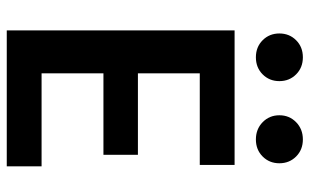

<svg xmlns="http://www.w3.org/2000/svg" viewBox="-194 -722 916 568"><g transform="rotate(90 264.0 -438.0)"><path d="M149.5 -876Q180 -876 200 -856Q220 -836 220 -806.5Q220 -777 200 -757Q180 -737 149.5 -737Q119 -737 99 -757Q79 -777 79 -806.5Q79 -836 99 -856Q119 -876 149.5 -876ZM392.5 -876Q423 -876 443 -856Q463 -836 463 -806.5Q463 -777 443 -757Q423 -737 392.5 -737Q362 -737 341.5 -757Q321 -777 321 -806.5Q321 -836 341.5 -856Q362 -876 392.5 -876ZM472 0H70V-674H468V-571H197V-388H438V-286H197V-103H472Z"/></g></svg>

Font: Hind Kochi SemiBold
Style: Regular
Weight: 600
Designer: Dhruvi Tolia
Foundry: Indian Type Foundry
Version: Version 0.702;PS 1.0;hotconv 1.0.81;makeotf.lib2.5.63406